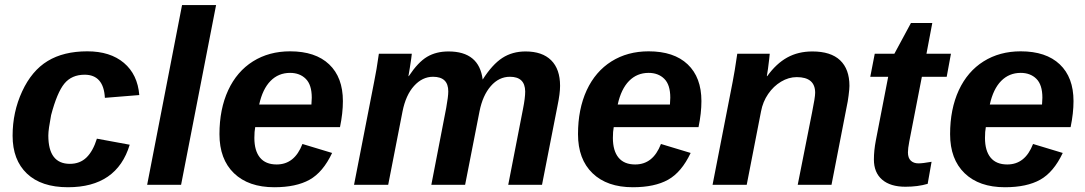

<svg xmlns="http://www.w3.org/2000/svg" viewBox="-20 -745 4375 774"><path d="M261.7 -84.5Q302.2 -84.5 328.6 -110.1Q355 -135.7 370.6 -186L502.9 -161.6Q451.2 9.8 253.9 9.8Q146.5 9.8 88.6 -45.2Q30.8 -100.1 30.8 -197.8Q30.8 -293.5 69.3 -376.5Q107.9 -460 172.1 -499Q236.3 -538.1 332 -538.1Q424.3 -538.1 479.5 -491.5Q534.7 -444.8 541.5 -361.8L402.8 -350.6Q400.4 -397 379.9 -420.4Q359.4 -443.8 321.3 -443.8Q269 -443.8 239.5 -408Q210 -372.1 186 -280.8Q180.7 -252.4 177.7 -231.9Q174.8 -211.4 174.8 -198.7Q174.8 -84.5 261.7 -84.5Z M851.1 -724.6 710 0H573.2L713.9 -724.6Z M1008.8 -232.4Q1005.4 -215.3 1005.4 -189Q1005.4 -137.2 1028.1 -109.6Q1050.8 -82 1095.2 -82Q1131.3 -82 1157.2 -102.5Q1183.1 -123 1199.2 -164.6L1318.8 -128.4Q1282.2 -50.8 1228 -20.5Q1173.8 9.8 1085.9 9.8Q981.9 9.8 923.3 -46.6Q864.7 -103 864.7 -204.1Q864.7 -305.2 899.9 -381.3Q935.1 -457 999.8 -497.6Q1064.5 -538.1 1149.4 -538.1Q1251.5 -538.1 1306.9 -485.6Q1362.3 -433.1 1362.3 -337.4Q1362.3 -289.1 1350.6 -232.4ZM1024.9 -323.7H1235.4L1236.8 -351.1Q1236.8 -403.3 1212.6 -427.2Q1188.5 -451.2 1149.4 -451.2Q1102.5 -451.2 1070.6 -418.7Q1038.6 -386.2 1024.9 -323.7Z M1718.8 0 1778.8 -310.1Q1787.1 -356 1787.1 -376.5Q1787.1 -406.2 1771.7 -420.9Q1756.3 -435.5 1725.6 -435.5Q1682.6 -435.5 1649.2 -398.7Q1615.7 -361.8 1602.5 -294.9L1544.9 0H1407.2L1488.3 -415.5Q1498 -461.9 1507.3 -528.3H1640.1Q1640.1 -524.9 1637.7 -508.1Q1635.3 -491.2 1632.1 -471.4Q1628.9 -451.7 1626.5 -438H1627.9Q1665.5 -494.6 1701.9 -516.1Q1738.3 -537.6 1788.1 -537.6Q1911.6 -537.6 1925.8 -424.3Q1964.8 -485.4 2005.1 -511.5Q2045.4 -537.6 2098.6 -537.6Q2166 -537.6 2201.9 -502Q2237.8 -466.3 2237.8 -398.9Q2237.8 -368.2 2227.5 -318.8L2165 0H2028.8L2088.4 -306.2Q2097.2 -350.1 2097.2 -376.5Q2096.7 -406.2 2081.3 -420.9Q2065.9 -435.5 2035.6 -435.5Q1991.2 -435.5 1958.5 -397.9Q1925.8 -360.4 1913.1 -296.4L1855 0Z M2454.1 -232.4Q2450.7 -215.3 2450.7 -189Q2450.7 -137.2 2473.4 -109.6Q2496.1 -82 2540.5 -82Q2576.7 -82 2602.5 -102.5Q2628.4 -123 2644.5 -164.6L2764.2 -128.4Q2727.5 -50.8 2673.3 -20.5Q2619.1 9.8 2531.2 9.8Q2427.2 9.8 2368.7 -46.6Q2310.1 -103 2310.1 -204.1Q2310.1 -305.2 2345.2 -381.3Q2380.4 -457 2445.1 -497.6Q2509.8 -538.1 2594.7 -538.1Q2696.8 -538.1 2752.2 -485.6Q2807.6 -433.1 2807.6 -337.4Q2807.6 -289.1 2795.9 -232.4ZM2470.2 -323.7H2680.7L2682.1 -351.1Q2682.1 -403.3 2658 -427.2Q2633.8 -451.2 2594.7 -451.2Q2547.9 -451.2 2515.9 -418.7Q2483.9 -386.2 2470.2 -323.7Z M3047.9 -295.9 2990.2 0H2852.5L2933.6 -415.5Q2937.5 -435.1 2942.1 -463.1Q2946.8 -491.2 2952.1 -528.3H3083Q3083 -525.4 3080.8 -506.6Q3078.6 -487.8 3075.9 -467.3Q3073.2 -446.8 3071.3 -438H3072.8Q3109.4 -488.8 3153.6 -513.2Q3197.8 -537.6 3254.9 -537.6Q3329.1 -537.6 3366.7 -502Q3404.3 -466.3 3404.3 -398.9Q3404.3 -386.7 3400.9 -360.1Q3397.5 -333.5 3394 -318.8L3332 0H3195.8L3253.4 -290.5Q3266.1 -352.5 3266.1 -371.1Q3266.1 -434.1 3191.9 -434.1Q3159.2 -434.1 3128.7 -415.8Q3098.1 -397.5 3076.7 -366.2Q3055.2 -335 3047.9 -295.9Z M3629.9 7.8Q3569.3 7.8 3536.1 -20.8Q3502.9 -49.3 3502.9 -102.1Q3502.9 -138.2 3510.7 -178.7L3560.5 -435.5H3488.3L3506.3 -528.3H3585.4L3652.3 -652.3H3738.3L3714.8 -528.3H3813.5L3796.4 -435.5H3696.3L3645.5 -174.3Q3640.1 -146 3640.1 -130.9Q3640.1 -108.4 3651.6 -97.4Q3663.1 -86.4 3682.6 -86.4Q3699.2 -86.4 3735.4 -92.8L3719.7 -3.9Q3680.2 7.8 3629.9 7.8Z M3954.1 -232.4Q3950.7 -215.3 3950.7 -189Q3950.7 -137.2 3973.4 -109.6Q3996.1 -82 4040.5 -82Q4076.7 -82 4102.5 -102.5Q4128.4 -123 4144.5 -164.6L4264.2 -128.4Q4227.5 -50.8 4173.3 -20.5Q4119.1 9.8 4031.2 9.8Q3927.2 9.8 3868.7 -46.6Q3810.1 -103 3810.1 -204.1Q3810.1 -305.2 3845.2 -381.3Q3880.4 -457 3945.1 -497.6Q4009.8 -538.1 4094.7 -538.1Q4196.8 -538.1 4252.2 -485.6Q4307.6 -433.1 4307.6 -337.4Q4307.6 -289.1 4295.9 -232.4ZM3970.2 -323.7H4180.7L4182.1 -351.1Q4182.1 -403.3 4158 -427.2Q4133.8 -451.2 4094.7 -451.2Q4047.9 -451.2 4015.9 -418.7Q3983.9 -386.2 3970.2 -323.7Z"/></svg>

Font: Arimo
Style: Italic
Weight: 400
Italic angle: -12°
Designer: Steve Matteson
Foundry: Monotype Imaging Inc.
Version: Version 1.33